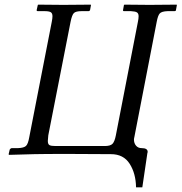

<svg xmlns="http://www.w3.org/2000/svg" viewBox="-20 -666 782 827"><path d="M458 -2Q369 -3 271 -3Q171 -3 128 -2L20 1L17 -1L21 -18Q21 -22 24.5 -25Q28 -28 31 -28H58Q83 -29 92 -37.5Q101 -46 106 -75L203 -572Q206 -587 206 -596Q206 -609 198.5 -613.5Q191 -618 172 -618H143Q137 -618 138 -623L143 -645L145 -646L253 -645L370 -646L372 -645L368 -623Q366 -618 361 -618H332Q307 -618 298.5 -610Q290 -602 284 -572L188 -83Q186 -63 186 -59Q186 -45 193 -41Q200 -37 219 -37H431Q456 -37 465 -47Q474 -57 479 -83L574 -572Q577 -586 577 -596Q577 -608 570 -612.5Q563 -617 544 -618H514Q509 -618 510 -623L514 -645L517 -646L624 -645L740 -646L742 -645L738 -623Q738 -618 731 -618H702Q676 -617 668 -608Q660 -599 655 -572L559 -77Q557 -69 557 -65Q557 -49 566 -38.5Q575 -28 590 -28Q616 -28 616 -12V-10L615 -8L593 141H566Q565 81 538.5 39.5Q512 -2 458 -2Z"/></svg>

Font: Linux Libertine O
Style: Italic
Weight: 400
Italic angle: -12°
Designer: Philipp H. Poll
Foundry: Philipp H. Poll
Version: Version 5.1.6